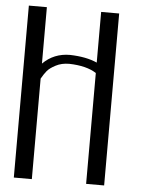

<svg xmlns="http://www.w3.org/2000/svg" viewBox="-55 -837 672 881"><g transform="rotate(5 281.0 -396.0)"><path d="M458 -792V0H375V-510.7Q330.1 -540 250 -542Q214.8 -542 188 -527.8Q161.1 -513.7 149.4 -499.5Q137.7 -485.4 125 -462.9V0H42V-792H125V-532.2Q175.8 -583 250 -583Q325.2 -581.1 375 -558.6V-792Z"/></g></svg>

Font: wanta
Style: Medium
Weight: 500
Version: Version 0.91